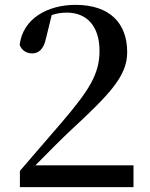

<svg xmlns="http://www.w3.org/2000/svg" viewBox="-20 -771 619 791"><path d="M62 0H530V-90H126C182 -147 237 -202 267 -230C432 -383 504 -457 504 -556C504 -674 434 -751 291 -751C177 -751 74 -695 61 -586C69 -564 89 -551 112 -551C137 -551 160 -565 170 -615L193 -709C214 -716 234 -719 255 -719C339 -719 390 -662 390 -561C390 -464 344 -396 237 -270C188 -213 125 -140 62 -67Z"/></svg>

Font: Noto Serif CJK SC SemiBold
Style: Regular
Weight: 600
Designer: Ryoko NISHIZUKA 西塚涼子 (kana & ideographs); Frank Grießhammer (Latin, Greek & Cyrillic); Wenlong ZHANG 张文龙 (bopomofo); San
Foundry: Adobe
Version: Version 2.001;hotconv 1.1.0;makeotfexe 2.6.0